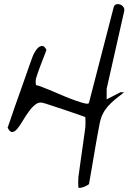

<svg xmlns="http://www.w3.org/2000/svg" viewBox="-20 -901 642 922"><path d="M356.4 -50.8Q357.4 -56.6 359.9 -75.2Q362.3 -93.8 365.7 -117.7Q369.1 -141.6 373 -169.4Q377 -197.3 380.4 -221.2Q383.8 -245.1 386.2 -263.7Q388.7 -282.2 389.6 -288.1Q389.6 -291 390.1 -298.3Q390.6 -305.7 390.6 -313.5Q390.6 -321.3 390.1 -328.6Q389.6 -335.9 389.6 -338.9Q378.9 -342.8 350.1 -353Q321.3 -363.3 288.6 -374Q255.9 -384.8 226.6 -394.5Q197.3 -404.3 185.5 -407.2Q167 -412.1 150.4 -399.4Q133.8 -386.7 118.7 -365.7Q103.5 -344.7 89.8 -321.8Q76.2 -298.8 64 -283.7Q51.8 -268.6 39.6 -267.1Q27.3 -265.6 16.6 -288.1Q21.5 -300.8 30.3 -327.1Q39.1 -353.5 50.8 -387.2Q62.5 -420.9 75.7 -457.5Q88.9 -494.1 100.6 -527.8Q112.3 -561.5 121.6 -587.9Q130.9 -614.3 135.7 -627Q138.7 -635.7 146 -649.4Q153.3 -663.1 163.1 -671.9Q172.9 -680.7 183.6 -680.2Q194.3 -679.7 203.1 -661.1Q200.2 -653.3 192.9 -634.3Q185.5 -615.2 177.2 -593.8Q168.9 -572.3 162.1 -552.7Q155.3 -533.2 153.3 -525.4Q151.4 -520.5 151.4 -508.3Q151.4 -496.1 153.3 -492.2Q161.1 -491.2 183.1 -482.9Q205.1 -474.6 232.4 -462.9Q259.8 -451.2 290 -438.5Q320.3 -425.8 345.7 -417Q371.1 -408.2 388.2 -404.3Q405.3 -400.4 407.2 -407.2L525.4 -864.3Q528.3 -877 537.6 -879.9Q546.9 -882.8 556.6 -879.4Q566.4 -876 572.8 -867.2Q579.1 -858.4 576.2 -846.7L492.2 -474.6V-423.8Q496.1 -425.8 505.4 -430.7Q514.6 -435.5 525.4 -440.9Q536.1 -446.3 545.4 -451.2Q554.7 -456.1 558.6 -458H576.2Q550.8 -438.5 531.2 -422.4Q511.7 -406.2 497.1 -389.2Q482.4 -372.1 472.7 -352.1Q462.9 -332 458 -304.7Q456.1 -293.9 451.7 -271.5Q447.3 -249 442.4 -220.7Q437.5 -192.4 432.1 -160.6Q426.8 -128.9 421.9 -100.6Q417 -72.3 413.1 -49.8Q409.2 -27.3 407.2 -16.6Q403.3 -13.7 397.5 -10.3Q391.6 -6.8 384.3 -3.9Q377 -1 369.6 0.5Q362.3 2 356.4 0Q356.4 -2.9 356 -10.3Q355.5 -17.6 355.5 -25.4Q355.5 -33.2 356 -40.5Q356.4 -47.9 356.4 -50.8Z"/></svg>

Font: Over the Rainbow
Style: Regular
Weight: 400
Designer: Kimberly Geswein
Foundry: Kimberly Geswein
Version: Version 1.002 2010